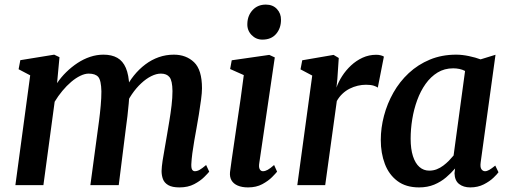

<svg xmlns="http://www.w3.org/2000/svg" viewBox="-20 -806 2222 836"><path d="M239 -557 228.5 -444Q245.5 -469.5 268.5 -492Q291.5 -514.5 317.8 -531.8Q344 -549 372.5 -558.5Q401 -568 430.5 -568Q466.5 -568 490.8 -554.2Q515 -540.5 528 -510.2Q541 -480 543 -429.5Q543 -423 543 -416Q543 -409 542.5 -402Q542 -395 541.5 -387L523.5 -413Q540 -448.5 562.8 -476.8Q585.5 -505 612.8 -525.5Q640 -546 671.2 -557Q702.5 -568 737 -568Q790.5 -568 825 -535Q859.5 -502 859.5 -421.5Q859.5 -403 855.5 -372.5Q851.5 -342 846 -308.2Q840.5 -274.5 835.5 -247Q831 -222 826 -193.8Q821 -165.5 817.5 -138.8Q814 -112 813 -91Q812.5 -73.5 816.8 -67Q821 -60.5 828.5 -60.5Q838.5 -60.5 849.2 -66.5Q860 -72.5 877.5 -87.5L891 -58.5Q885.5 -51.5 869 -35Q852.5 -18.5 825.5 -4.2Q798.5 10 761.5 10Q729.5 10 712.5 0Q695.5 -10 689.5 -26.2Q683.5 -42.5 683.5 -61.5Q684 -80 688 -106.5Q692 -133 697.5 -162.5Q703 -192 707.5 -220.5Q712 -247.5 717.5 -280.2Q723 -313 727 -346.8Q731 -380.5 731 -409.5Q730.5 -454.5 718.2 -470Q706 -485.5 680.5 -485.5Q661 -485.5 638.8 -474.5Q616.5 -463.5 594.8 -443.2Q573 -423 554.2 -395.5Q535.5 -368 522.5 -335.5L543.5 -406.5Q543 -383.5 540.5 -355.5Q538 -327.5 534.8 -299.5Q531.5 -271.5 528 -247L497 0H373.5L403 -219Q407 -246.5 411.2 -279.5Q415.5 -312.5 418.5 -346Q421.5 -379.5 421.5 -408Q420.5 -456 408 -470.8Q395.5 -485.5 366 -485.5Q349.5 -485.5 329.8 -476Q310 -466.5 290 -449.5Q270 -432.5 251.5 -410.2Q233 -388 218 -363L169 0H47L111.5 -478L61 -504.5L68.5 -544L216 -568Z M1060 10Q1033.5 10 1015 2Q996.5 -6 988 -20.8Q979.5 -35.5 981.5 -56.5Q984 -78.5 989 -111.8Q994 -145 1000 -187Q1006 -229 1013.2 -277.2Q1020.5 -325.5 1027.8 -376.8Q1035 -428 1041.5 -479L982 -505.5L989 -543.5L1152.5 -567L1176.5 -556L1109 -96.5Q1106 -78.5 1110.8 -69.5Q1115.5 -60.5 1125 -60.5Q1134.5 -60.5 1145.5 -66.5Q1156.5 -72.5 1173.5 -87.5L1186.5 -58.5Q1181 -51.5 1164.8 -35Q1148.5 -18.5 1122.2 -4.2Q1096 10 1060 10ZM1122.5 -633.5Q1094.5 -633.5 1075 -654Q1055.5 -674.5 1057 -703.5Q1058 -738.5 1080 -762.2Q1102 -786 1137.5 -786Q1168 -786 1186 -766.5Q1204 -747 1203.5 -719.5Q1203.5 -683 1182.2 -658.2Q1161 -633.5 1122.5 -633.5Z M1274.5 0 1339.5 -477 1288.5 -504 1296 -543.5 1432.5 -567 1455 -553.5 1449 -463.5 1445 -424.5Q1453.5 -449.5 1469.8 -474.8Q1486 -500 1508.5 -521Q1531 -542 1558.8 -554.8Q1586.5 -567.5 1618.5 -567.5Q1629 -567.5 1638.2 -565Q1647.5 -562.5 1651.5 -559.5L1625 -424.5Q1620.5 -428.5 1607.5 -432.8Q1594.5 -437 1573.5 -437Q1556 -437 1537.8 -432.8Q1519.5 -428.5 1502.2 -419.8Q1485 -411 1470.8 -397.5Q1456.5 -384 1446.5 -366L1396 0Z M2073 -99.5Q2070 -78 2076.2 -69.2Q2082.5 -60.5 2092 -60.5Q2100 -60.5 2110.2 -66.2Q2120.5 -72 2136.5 -85L2150.5 -56Q2145.5 -48.5 2129 -32.5Q2112.5 -16.5 2086.5 -3.2Q2060.5 10 2027.5 10Q1998 10 1979 -4.8Q1960 -19.5 1959 -51.5L1961.5 -72.5Q1944.5 -52.5 1922.2 -33.5Q1900 -14.5 1870.8 -2.2Q1841.5 10 1804.5 10Q1747.5 10 1710.5 -17.8Q1673.5 -45.5 1655.8 -92.2Q1638 -139 1638 -196.5Q1638 -249 1652 -302Q1666 -355 1693 -402.8Q1720 -450.5 1760 -487.8Q1800 -525 1851.8 -546.5Q1903.5 -568 1966.5 -568Q1992 -568 2021.8 -561.8Q2051.5 -555.5 2072.5 -547.5L2137.5 -567.5ZM2005 -497Q1993.5 -503 1980.2 -505.8Q1967 -508.5 1953.5 -508.5Q1915 -508.5 1885.2 -490.2Q1855.5 -472 1833.2 -440.8Q1811 -409.5 1796.5 -369.8Q1782 -330 1775 -286.8Q1768 -243.5 1768 -202Q1768 -157.5 1778 -126.2Q1788 -95 1806.2 -79Q1824.5 -63 1849 -63Q1866.5 -63 1881.8 -69Q1897 -75 1910.2 -85Q1923.5 -95 1934.8 -106.5Q1946 -118 1955 -129Z"/></svg>

Font: Merriweather SemiBold
Style: Italic
Weight: 600
Italic angle: -7.8°
Version: Version 2.101